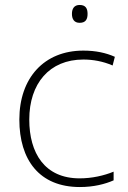

<svg xmlns="http://www.w3.org/2000/svg" viewBox="-20 -744 514 774"><path d="M301 -724C279 -724 270 -709 270 -688C270 -667 279 -652 301 -652C326 -652 333 -667 333 -688C333 -709 326 -724 301 -724ZM302 10C358 10 404 -2 438 -17V-52C399 -36 351 -25 301 -25C160 -25 98 -127 98 -262C98 -407 179 -504 316 -504C354 -504 395 -497 434 -480L443 -515C407 -531 366 -540 316 -540C158 -540 58 -430 58 -262C58 -100 138 10 302 10Z"/></svg>

Font: Noto Sans Georgian ExtraLight
Style: Regular
Weight: 200
Designer: Monotype Design Team, Akaki Razmadze
Foundry: Google LLC
Version: Version 2.005